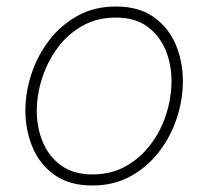

<svg xmlns="http://www.w3.org/2000/svg" viewBox="-20 -560 635 590"><path d="M264 10Q193 10 147.5 -22.5Q102 -55 80 -107.5Q58 -160 58 -220Q58 -276 76.5 -332.5Q95 -389 131 -436Q167 -483 218.5 -511.5Q270 -540 336 -540Q407 -540 452.5 -507.5Q498 -475 520 -423Q542 -371 542 -310Q542 -254 523.5 -197.5Q505 -141 469 -94Q433 -47 381.5 -18.5Q330 10 264 10ZM264 -24Q322 -24 367 -49.5Q412 -75 443.5 -117Q475 -159 491 -210Q507 -261 507 -311Q507 -363 488.5 -407Q470 -451 432.5 -478.5Q395 -506 336 -506Q278 -506 233 -480.5Q188 -455 157 -413Q126 -371 109.5 -320Q93 -269 93 -219Q93 -168 111.5 -123.5Q130 -79 168 -51.5Q206 -24 264 -24Z"/></svg>

Font: Be Vietnam Pro Thin
Style: Italic
Weight: 100
Italic angle: -12°
Designer: Lam Bao, Tony Le, Vietanh Nguyen
Foundry: Yellow Type Foundry
Version: Version 1.002; ttfautohint (v1.8.3)